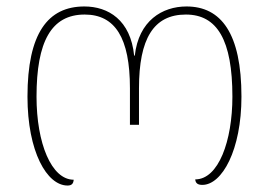

<svg xmlns="http://www.w3.org/2000/svg" viewBox="-20 -566 832 594"><path d="M189 8C202 8 207 2 208 -10C139 -10 93 -123 93 -267C93 -438 139 -521 242 -521C336 -521 382 -449 382 -293V-180H410V-293C410 -446 455 -521 555 -521C652 -521 699 -442 699 -267C699 -130 656 -11 584 -11C585 1 592 6 606 6C667 6 727 -102 727 -267C727 -463 664 -546 557 -546C482 -546 409 -502 397 -394H395C384 -504 315 -546 241 -546C128 -546 65 -463 65 -267C65 -97 125 8 189 8Z"/></svg>

Font: Noto Serif Georgian Thin
Style: Regular
Weight: 100
Designer: Monotype Design Team, Akaki Razmadze
Foundry: Google LLC
Version: Version 2.003